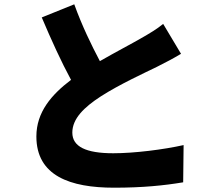

<svg xmlns="http://www.w3.org/2000/svg" viewBox="-20 -825 1040 892"><path d="M738 -714C709 -690 677 -671 635 -647C592 -622 517 -583 444 -541C405 -615 361 -705 325 -805L174 -744C218 -640 264 -539 310 -454C219 -385 149 -304 149 -191C149 -8 306 47 510 47C642 47 741 37 831 22L833 -151C739 -130 604 -113 506 -113C379 -113 316 -144 316 -209C316 -274 371 -327 448 -377C535 -433 651 -486 710 -515C750 -535 786 -554 821 -575Z"/></svg>

Font: Noto Sans T Chinese Black
Style: Bold
Weight: 900
Designer: Ryoko NISHIZUKA (kana & ideographs); Paul D. Hunt (Latin, Greek & Cyrillic); Wenlong ZHANG (bopomofo); Sandoll Communica
Foundry: Adobe Systems Incorporated
Version: Version 1.000;PS 1;hotconv 1.0.78;makeotf.lib2.5.61930